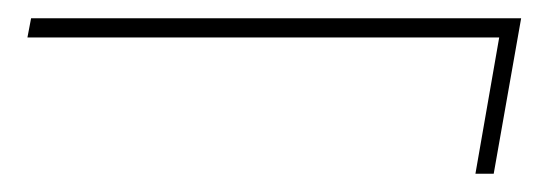

<svg xmlns="http://www.w3.org/2000/svg" viewBox="-20 -445 590 210"><path d="M500 -255 526 -404H10L14 -425H550L520 -255Z"/></svg>

Font: DM Sans 36pt Thin
Style: Italic
Weight: 250
Italic angle: -10°
Designer: Colophon Foundry, Jonny Pinhorn
Foundry: Colophon Foundry
Version: Version 4.004;gftools[0.9.30]